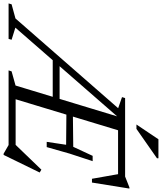

<svg xmlns="http://www.w3.org/2000/svg" viewBox="-7 -980 942 1118"><g transform="rotate(90 464.0 -421.0)"><path d="M66 -39.5 136.5 -17.5 131.5 0H-75L-70 -17.5L12.5 -40L535 -638L470.5 -660.5L476 -678.5H676L470.5 0H315L320.5 -17.5L403 -40.5L587 -647L592.5 -643.5ZM800 29 749.5 0H418L431.5 -41H788L739 -31L893 -191L909.5 -181L807 29ZM240 -257 253.5 -297H519L506.5 -257ZM731 -222 748 -335 522 -337 533 -374 760 -376.5 812.5 -489.5H843.5L799.5 -355.5L761.5 -222ZM946 -485.5 917.5 -647 945.5 -637.5H612.5L625.5 -678.5H933L996 -703.5H1003L968 -485.5ZM630 -744.5 716 -872.5H826.5V-864L655.5 -744.5Z"/></g></svg>

Font: Newsreader 28pt
Style: Italic
Weight: 400
Italic angle: -17°
Version: Version 1.003